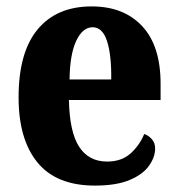

<svg xmlns="http://www.w3.org/2000/svg" viewBox="-20 -569 556 599"><path d="M276 10Q156 10 97 -62Q38 -134 38 -265Q38 -406 97.5 -477.5Q157 -549 266 -549Q366 -549 423.5 -487.5Q481 -426 481 -308V-257H195Q197 -157 227 -111Q257 -65 314 -65Q359 -65 387 -90Q415 -115 430 -151Q444 -146 454 -134.5Q464 -123 464 -106Q464 -79 445 -52Q426 -25 384.5 -7.5Q343 10 276 10ZM327 -321Q328 -397 314 -440.5Q300 -484 269 -484Q238 -484 218 -442Q198 -400 197 -321Z"/></svg>

Font: Noto Serif Bengali Condensed ExtraBold
Style: Regular
Weight: 800
Width: 3
Designer: Juan Bruce, Universal Thirst, Indian Type Foundry and the Monotype Design Team.
Foundry: Monotype Imaging Inc.
Version: Version 2.003; ttfautohint (v1.8.4.7-5d5b)